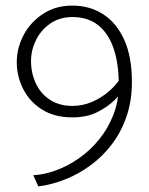

<svg xmlns="http://www.w3.org/2000/svg" viewBox="-20 -598 532 687"><path d="M427 -280 410 -317Q396 -294 369.5 -271Q343 -248 309.5 -233.5Q276 -219 239 -219Q193 -219 159.5 -240.5Q126 -262 108.5 -299Q91 -336 91 -380Q91 -418 108.5 -454Q126 -490 159.5 -513.5Q193 -537 240 -537Q294 -537 330.5 -508.5Q367 -480 386 -426Q405 -372 405 -295Q405 -237 386 -188Q367 -139 335 -99.5Q303 -60 263 -32Q223 -4 180.5 11.5Q138 27 99 29L117 69Q165 63 213 44Q261 25 304 -6.5Q347 -38 380.5 -82Q414 -126 433 -182Q452 -238 452 -305Q452 -394 425 -454.5Q398 -515 350 -546.5Q302 -578 238 -578Q180 -578 135 -549Q90 -520 65 -473.5Q40 -427 40 -375Q40 -325 63 -279.5Q86 -234 130.5 -206Q175 -178 239 -178Q290 -178 326.5 -196Q363 -214 388 -238Q413 -262 427 -280Z"/></svg>

Font: Catamaran Thin
Style: Regular
Weight: 100
Designer: Pria Ravichandran
Version: Version 2.000